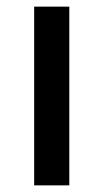

<svg xmlns="http://www.w3.org/2000/svg" viewBox="-20 -559 312 579"><path d="M189 0H83V-539H189Z"/></svg>

Font: Noto Sans Tamil Medium
Style: Regular
Weight: 500
Designer: Jelle Bosma - Monotype Design Team
Foundry: Monotype Imaging Inc.
Version: Version 2.004; ttfautohint (v1.8.4.7-5d5b)